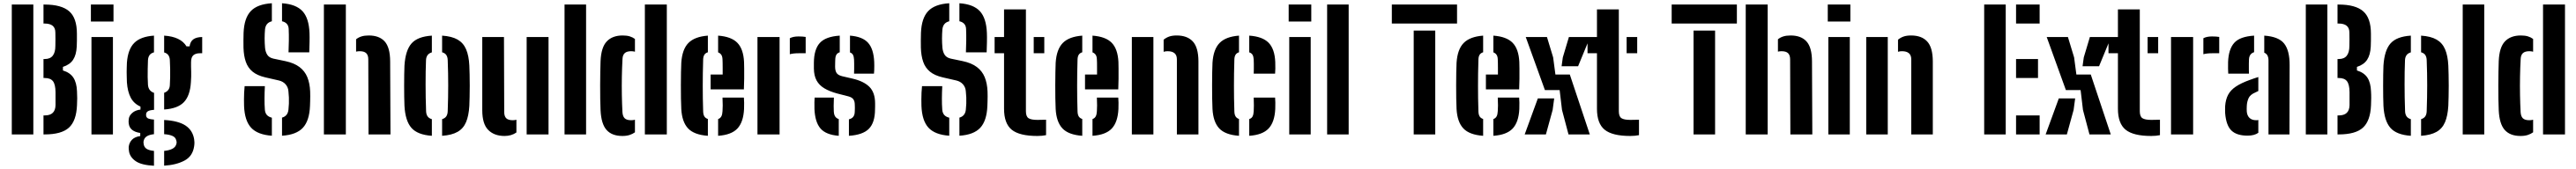

<svg xmlns="http://www.w3.org/2000/svg" viewBox="-20 -828 15844 1041"><path d="M52.5 0V-800H185V0ZM247.5 0V-117H254.5Q288 -117 304.5 -133Q321 -149 321.5 -181Q321.5 -202 321.5 -220.8Q321.5 -239.5 321.5 -260Q321 -308 305.8 -327.8Q290.5 -347.5 255 -347.5H247.5V-464.5H256Q288.5 -464.5 304.5 -485Q320.5 -505.5 320.5 -545Q321 -566.5 321 -586.2Q321 -606 320.5 -627.5Q320.5 -655.5 304 -669.2Q287.5 -683 254 -683H247.5V-800H254Q358 -800 405.5 -758.5Q453 -717 453 -620.5Q453 -597.5 453 -578.8Q453 -560 452 -541.5Q449.5 -490 429.5 -459.8Q409.5 -429.5 367 -416V-394Q411 -380.5 431.2 -349.8Q451.5 -319 453.5 -266Q455 -242.5 454.8 -223Q454.5 -203.5 453.5 -179.5Q449.5 -83.5 404 -41.8Q358.5 0 254.5 0Z M539 -695.5V-800H678V-695.5ZM542.5 0V-600H674.5V0Z M927 193Q850.5 189 815.8 165.5Q781 142 774 107.5Q772.5 101 771.8 91Q771 81 772 73.5Q775.5 49.5 792.2 32.2Q809 15 842.5 10V-9Q778.5 -18.5 772 -65.5Q770.5 -76.5 771 -82.2Q771.5 -88 772 -95.5Q774.5 -116 793.8 -132.8Q813 -149.5 844 -153V-171.5Q804 -189 784.2 -226.2Q764.5 -263.5 760.5 -321Q760 -340.5 759.5 -355.8Q759 -371 759 -384.5Q759 -398 759.5 -411.8Q760 -425.5 760.5 -441.5Q766.5 -524 805.5 -563.5Q844.5 -603 927 -608.5V-505.5Q909 -501 900 -488.8Q891 -476.5 890 -456.5Q889 -430 888.5 -404.2Q888 -378.5 888.2 -354Q888.5 -329.5 890 -306Q891.5 -286 901 -273.8Q910.5 -261.5 927.5 -256V-151.5Q900 -149.5 889.2 -142.5Q878.5 -135.5 878.5 -123Q878.5 -122.5 878.5 -121.5Q878.5 -120.5 878.5 -119Q878.5 -106.5 887.8 -100.2Q897 -94 927 -91.5V-1.5Q899 1.5 883.8 11Q868.5 20.5 864.5 36.5Q862 43.5 862.5 51Q863 58.5 864.5 64.5Q869 82 884.5 90.5Q900 99 927 101.5ZM989.5 192.5V101.5Q1020 98.5 1039 89Q1058 79.5 1063.5 62.5Q1066.5 55 1066.2 48Q1066 41 1062.5 32Q1058 16.5 1038.8 8.5Q1019.5 0.5 989.5 -1.5V-89Q1076.5 -84 1120.8 -54.8Q1165 -25.5 1174 29.5Q1175.5 37 1175.8 48.5Q1176 60 1174 73Q1165 134.5 1114.5 161.2Q1064 188 989.5 192.5ZM989.5 -153.5V-256.5Q1005.5 -262 1014.5 -273.5Q1023.5 -285 1024.5 -302.5Q1026 -326 1026.5 -351.8Q1027 -377.5 1026.5 -404.5Q1026 -431.5 1024.5 -458.5Q1023.5 -477 1014.8 -488.8Q1006 -500.5 989.5 -505V-608.5Q1091 -602 1127 -542.5H1146Q1150 -572 1169 -585.8Q1188 -599.5 1223.5 -600V-500H1209Q1183.5 -500 1169.2 -487.8Q1155 -475.5 1155 -444.5V-417Q1155.5 -399.5 1155.8 -385.2Q1156 -371 1155.8 -356Q1155.5 -341 1154 -321Q1149 -238.5 1111 -198.8Q1073 -159 989.5 -153.5Z M1652 8Q1564.5 2 1524.5 -41.2Q1484.5 -84.5 1481 -176Q1480.5 -195 1480.5 -215.8Q1480.5 -236.5 1481.5 -257.2Q1482.5 -278 1484.5 -297.5H1609Q1607 -259 1606.8 -222Q1606.5 -185 1609 -152.5Q1610.5 -132.5 1621 -120.2Q1631.5 -108 1652 -103ZM1714.5 8V-103.5Q1732.5 -108.5 1742.2 -120.8Q1752 -133 1754 -152.5Q1756 -171 1756.8 -189.8Q1757.5 -208.5 1756.8 -227.2Q1756 -246 1754 -264.5Q1752.5 -290 1736.8 -308.2Q1721 -326.5 1694.5 -332.5L1611.5 -351.5Q1562 -363 1533.2 -386.8Q1504.5 -410.5 1491.8 -447.2Q1479 -484 1477.5 -534Q1477 -558.5 1477.2 -580.2Q1477.5 -602 1478 -625Q1481.5 -716 1522 -759.2Q1562.5 -802.5 1652 -808V-697Q1632.5 -692 1622.5 -680Q1612.5 -668 1610 -648.5Q1607.5 -619.5 1607.5 -591.2Q1607.5 -563 1610 -534Q1612.5 -508 1623.8 -490.5Q1635 -473 1661 -467L1735 -451.5Q1789 -440 1821.8 -415.2Q1854.5 -390.5 1870 -352.8Q1885.5 -315 1887.5 -264.5Q1888 -250.5 1888 -235.2Q1888 -220 1887.5 -205Q1887 -190 1886.5 -176Q1883 -84.5 1842.8 -41Q1802.5 2.5 1714.5 8ZM1754.5 -505.5Q1756 -543 1756.5 -578.2Q1757 -613.5 1755.5 -648.5Q1755 -668 1744.8 -680.2Q1734.5 -692.5 1714.5 -697V-808Q1801 -802 1840.5 -759Q1880 -716 1883.5 -625Q1884.5 -601 1883.8 -568.2Q1883 -535.5 1882 -505.5Z M1972 0V-800H2107V0ZM2246.5 0 2245 -462.5Q2245 -488 2232.5 -500.2Q2220 -512.5 2192.5 -512.5Q2180.5 -512.5 2170 -510V-586Q2184 -597.5 2202.8 -603.5Q2221.5 -609.5 2248 -609.5Q2312.5 -609.5 2345.8 -572.8Q2379 -536 2379.5 -451L2381.5 0Z M2467.5 -176.5Q2466.5 -198.5 2466 -230.8Q2465.5 -263 2465.5 -299.2Q2465.5 -335.5 2466 -368.5Q2466.5 -401.5 2467.5 -424Q2473.5 -518 2511 -560.5Q2548.5 -603 2636 -608.5V-505.5Q2617.5 -500 2609 -487.5Q2600.5 -475 2600 -456.5Q2598.5 -423.5 2598 -386Q2597.5 -348.5 2597.5 -308.2Q2597.5 -268 2598.2 -226.8Q2599 -185.5 2600.5 -144Q2601 -124 2609.5 -111.5Q2618 -99 2636 -94V8.5Q2547.5 2.5 2510 -40.8Q2472.5 -84 2467.5 -176.5ZM2699 8.5V-94Q2717 -99.5 2725 -111.8Q2733 -124 2733.5 -144Q2735 -188.5 2735.8 -227.5Q2736.5 -266.5 2736.5 -303.2Q2736.5 -340 2735.8 -377.5Q2735 -415 2733.5 -457Q2733 -476.5 2725 -488.8Q2717 -501 2699 -506V-608.5Q2759 -604.5 2794.2 -584.2Q2829.5 -564 2846.5 -524.5Q2863.5 -485 2866.5 -424Q2867.5 -401.5 2868.2 -368.8Q2869 -336 2869 -300.5Q2869 -265 2868.2 -232.2Q2867.5 -199.5 2866.5 -176.5Q2863 -115 2846.2 -75.5Q2829.5 -36 2794 -15.8Q2758.5 4.5 2699 8.5Z M2946 -149V-600H3079.5L3081 -138Q3081 -112 3093.2 -99.8Q3105.5 -87.5 3133.5 -87.5Q3145.5 -87.5 3156 -90.5V-12Q3125.5 9.5 3083 9.5Q3019.5 9.5 2982.8 -27.5Q2946 -64.5 2946 -149ZM3219 0V-600H3353.5V0Z M3452 0V-800H3584.5V0Z M3673.5 -149Q3672 -178.5 3671.5 -218.8Q3671 -259 3671 -302.2Q3671 -345.5 3671.8 -384.8Q3672.5 -424 3673.5 -451Q3677 -536.5 3711.8 -573Q3746.5 -609.5 3809.5 -609.5Q3835 -609.5 3853 -604Q3871 -598.5 3885 -588V-509.5Q3874.5 -512.5 3861.5 -512.5Q3835 -512.5 3822.2 -500.8Q3809.5 -489 3808.5 -465.5Q3805.5 -412 3804.5 -355Q3803.5 -298 3804.5 -242.5Q3805.5 -187 3808 -138.5Q3809.5 -111.5 3821.8 -99.5Q3834 -87.5 3861.5 -87.5Q3875 -87.5 3885 -90.5V-13Q3870.5 -2.5 3851.8 3.5Q3833 9.5 3807.5 9.5Q3743.5 9.5 3710.5 -27.5Q3677.5 -64.5 3673.5 -149ZM3946 0V-800H4081V0Z M4170 -156.5Q4168.5 -183.5 4168 -222.2Q4167.5 -261 4167.5 -303.2Q4167.5 -345.5 4168.2 -382.5Q4169 -419.5 4170 -441.5Q4175.5 -524.5 4214 -563.5Q4252.5 -602.5 4333.5 -608.5V-506Q4318.5 -501.5 4311.8 -490.5Q4305 -479.5 4304.5 -461.5Q4303 -415.5 4302.5 -375.8Q4302 -336 4302 -298.8Q4302 -261.5 4302.5 -223.2Q4303 -185 4304.5 -142Q4305 -122.5 4311.8 -111.2Q4318.5 -100 4333.5 -95V8.5Q4249 2.5 4211.8 -37Q4174.5 -76.5 4170 -156.5ZM4396.5 8.5V-94.5Q4410 -99.5 4416.2 -111Q4422.5 -122.5 4423.5 -143Q4424.5 -158 4424.8 -178.2Q4425 -198.5 4423.5 -227H4555Q4556 -218.5 4556.5 -195.8Q4557 -173 4556 -156.5Q4552 -75.5 4515 -36.2Q4478 3 4396.5 8.5ZM4350.5 -277.5V-369H4424.5Q4424.5 -389 4424.5 -408Q4424.5 -427 4424.2 -441.2Q4424 -455.5 4423.5 -461.5Q4423 -480 4416.2 -490.2Q4409.5 -500.5 4396.5 -505.5V-608.5Q4478 -602.5 4515 -564.2Q4552 -526 4556 -446.5Q4556.5 -435 4556.8 -406.2Q4557 -377.5 4556.8 -342.5Q4556.5 -307.5 4555 -277.5Z M4638.5 0V-600H4774.5V0ZM4837.5 -494V-592.5Q4858 -603.5 4890.5 -603.5Q4902.5 -603.5 4914.8 -602.8Q4927 -602 4935 -600.5V-500H4892Q4859 -500 4837.5 -494Z M4989 -156.5Q4988.5 -179 4988.8 -198.5Q4989 -218 4990 -227H5108.5Q5107 -194.5 5107.2 -175.5Q5107.5 -156.5 5108 -142Q5109 -122 5116.2 -110.8Q5123.5 -99.5 5138.5 -94.5V8.5Q5060 2.5 5026.2 -36.5Q4992.5 -75.5 4989 -156.5ZM5201 8.5V-93Q5219.5 -97.5 5228.2 -109.5Q5237 -121.5 5237 -143Q5237.5 -156 5237.5 -160Q5237.5 -164 5237.5 -167.8Q5237.5 -171.5 5237 -183.5Q5237 -203.5 5228.5 -216Q5220 -228.5 5197.5 -234.5L5127.5 -252.5Q5081.5 -265 5049.8 -284Q5018 -303 5002 -332.5Q4986 -362 4985.5 -406Q4985.5 -416 4985.5 -424.2Q4985.5 -432.5 4985.5 -441Q4986 -524 5022 -563.5Q5058 -603 5144.5 -608.5V-506Q5130 -501.5 5123.8 -490.8Q5117.5 -480 5117 -461.5Q5117 -458 5116.5 -448.5Q5116 -439 5116 -418Q5116 -393 5124.8 -379Q5133.5 -365 5159.5 -358.5L5222 -344Q5292 -328 5327 -293Q5362 -258 5362 -190.5Q5362 -181 5362 -172Q5362 -163 5361.5 -153Q5361 -73 5324 -35Q5287 3 5201 8.5ZM5232.5 -374.5Q5233 -387 5233.2 -403.8Q5233.5 -420.5 5233.2 -436.2Q5233 -452 5232.5 -461.5Q5231.5 -479.5 5226 -490Q5220.5 -500.5 5207.5 -505V-608.5Q5285 -602.5 5319 -564.2Q5353 -526 5356.5 -446.5Q5357 -438.5 5357 -423.8Q5357 -409 5356.5 -394.8Q5356 -380.5 5355 -374.5Z M5818 8Q5730.5 2 5690.5 -41.2Q5650.5 -84.5 5647 -176Q5646.5 -195 5646.5 -215.8Q5646.5 -236.5 5647.5 -257.2Q5648.5 -278 5650.5 -297.5H5775Q5773 -259 5772.8 -222Q5772.5 -185 5775 -152.5Q5776.5 -132.5 5787 -120.2Q5797.5 -108 5818 -103ZM5880.5 8V-103.5Q5898.5 -108.5 5908.2 -120.8Q5918 -133 5920 -152.5Q5922 -171 5922.8 -189.8Q5923.5 -208.5 5922.8 -227.2Q5922 -246 5920 -264.5Q5918.5 -290 5902.8 -308.2Q5887 -326.5 5860.5 -332.5L5777.5 -351.5Q5728 -363 5699.2 -386.8Q5670.5 -410.5 5657.8 -447.2Q5645 -484 5643.5 -534Q5643 -558.5 5643.2 -580.2Q5643.5 -602 5644 -625Q5647.5 -716 5688 -759.2Q5728.5 -802.5 5818 -808V-697Q5798.5 -692 5788.5 -680Q5778.5 -668 5776 -648.5Q5773.5 -619.5 5773.5 -591.2Q5773.5 -563 5776 -534Q5778.5 -508 5789.8 -490.5Q5801 -473 5827 -467L5901 -451.5Q5955 -440 5987.8 -415.2Q6020.5 -390.5 6036 -352.8Q6051.5 -315 6053.5 -264.5Q6054 -250.5 6054 -235.2Q6054 -220 6053.5 -205Q6053 -190 6052.5 -176Q6049 -84.5 6008.8 -41Q5968.5 2.5 5880.5 8ZM5920.5 -505.5Q5922 -543 5922.5 -578.2Q5923 -613.5 5921.5 -648.5Q5921 -668 5910.8 -680.2Q5900.5 -692.5 5880.5 -697V-808Q5967 -802 6006.5 -759Q6046 -716 6049.5 -625Q6050.5 -601 6049.8 -568.2Q6049 -535.5 6048 -505.5Z M6097 -500V-600H6155V-770H6289.5V-143Q6289.5 -111 6305.2 -100.2Q6321 -89.5 6360.5 -89.5Q6374 -89.5 6386.2 -90Q6398.5 -90.5 6413.5 -90.5V4.5Q6401.5 7 6388.5 8.2Q6375.5 9.5 6360 9.5Q6249.5 9.5 6202.2 -29Q6155 -67.5 6155 -158.5V-500ZM6337.5 -500V-600H6402.5V-500Z M6472.5 -156.5Q6471 -183.5 6470.5 -222.2Q6470 -261 6470 -303.2Q6470 -345.5 6470.8 -382.5Q6471.5 -419.5 6472.5 -441.5Q6478 -524.5 6516.5 -563.5Q6555 -602.5 6636 -608.5V-506Q6621 -501.5 6614.2 -490.5Q6607.5 -479.5 6607 -461.5Q6605.5 -415.5 6605 -375.8Q6604.5 -336 6604.5 -298.8Q6604.5 -261.5 6605 -223.2Q6605.5 -185 6607 -142Q6607.5 -122.5 6614.2 -111.2Q6621 -100 6636 -95V8.5Q6551.5 2.5 6514.2 -37Q6477 -76.5 6472.5 -156.5ZM6699 8.5V-94.5Q6712.5 -99.5 6718.8 -111Q6725 -122.5 6726 -143Q6727 -158 6727.2 -178.2Q6727.5 -198.5 6726 -227H6857.5Q6858.5 -218.5 6859 -195.8Q6859.5 -173 6858.5 -156.5Q6854.5 -75.5 6817.5 -36.2Q6780.5 3 6699 8.5ZM6653 -277.5V-369H6727Q6727 -389 6727 -408Q6727 -427 6726.8 -441.2Q6726.5 -455.5 6726 -461.5Q6725.5 -480 6718.8 -490.2Q6712 -500.5 6699 -505.5V-608.5Q6780.5 -602.5 6817.5 -564.2Q6854.5 -526 6858.5 -446.5Q6859 -435 6859.2 -406.2Q6859.5 -377.5 6859.2 -342.5Q6859 -307.5 6857.5 -277.5Z M6941 0V-600H7073.5V0ZM7218 0V-462.5Q7218 -488 7203.5 -500.2Q7189 -512.5 7161.5 -512.5Q7155 -512.5 7148.8 -511.8Q7142.5 -511 7136.5 -509V-583.5Q7151.5 -596 7170.5 -602.8Q7189.5 -609.5 7217 -609.5Q7281.5 -609.5 7315.8 -572.8Q7350 -536 7350.5 -451V0Z M7437 -156.5Q7435.5 -183.5 7435 -222.2Q7434.5 -261 7434.5 -303.2Q7434.5 -345.5 7435.2 -382.5Q7436 -419.5 7437 -441.5Q7442.5 -524.5 7480.8 -563.5Q7519 -602.5 7600 -608.5V-506Q7585.5 -501.5 7578.8 -490.8Q7572 -480 7571.5 -461.5Q7570 -415.5 7569.5 -375.8Q7569 -336 7569 -298.8Q7569 -261.5 7569.5 -223.2Q7570 -185 7571.5 -142Q7572 -122.5 7578.8 -111.2Q7585.5 -100 7600 -95V8.5Q7515.5 2.5 7478.5 -37Q7441.5 -76.5 7437 -156.5ZM7663 8.5V-94.5Q7678 -99.5 7683.8 -111.5Q7689.5 -123.5 7690.5 -143Q7691.5 -159.5 7691.5 -178.8Q7691.5 -198 7690.5 -227H7822Q7823 -218 7823.5 -195.8Q7824 -173.5 7823 -156.5Q7819 -75.5 7781.8 -36.2Q7744.5 3 7663 8.5ZM7690.5 -374.5Q7691 -386 7691.2 -402.2Q7691.5 -418.5 7691.2 -434.5Q7691 -450.5 7690.5 -461.5Q7689.5 -479 7683.5 -490Q7677.5 -501 7663 -505.5V-608.5Q7744.5 -603 7782 -564.8Q7819.5 -526.5 7823 -446.5Q7824 -429 7823.5 -405.8Q7823 -382.5 7822 -374.5Z M7905.5 -695.5V-800H8044.5V-695.5ZM7909 0V-600H8041V0Z M8142 0V-800H8274.5V0Z M8674.5 0V-639.5H8807V0ZM8540 -683V-800H8941V-683Z M8938 -156.5Q8936.5 -183.5 8936 -222.2Q8935.5 -261 8935.5 -303.2Q8935.5 -345.5 8936.2 -382.5Q8937 -419.5 8938 -441.5Q8943.5 -524.5 8982 -563.5Q9020.5 -602.5 9101.5 -608.5V-506Q9086.5 -501.5 9079.8 -490.5Q9073 -479.5 9072.5 -461.5Q9071 -415.5 9070.5 -375.8Q9070 -336 9070 -298.8Q9070 -261.5 9070.5 -223.2Q9071 -185 9072.5 -142Q9073 -122.5 9079.8 -111.2Q9086.5 -100 9101.5 -95V8.5Q9017 2.5 8979.8 -37Q8942.5 -76.5 8938 -156.5ZM9164.5 8.5V-94.5Q9178 -99.5 9184.2 -111Q9190.5 -122.5 9191.5 -143Q9192.5 -158 9192.8 -178.2Q9193 -198.5 9191.5 -227H9323Q9324 -218.5 9324.5 -195.8Q9325 -173 9324 -156.5Q9320 -75.5 9283 -36.2Q9246 3 9164.5 8.5ZM9118.5 -277.5V-369H9192.5Q9192.5 -389 9192.5 -408Q9192.5 -427 9192.2 -441.2Q9192 -455.5 9191.5 -461.5Q9191 -480 9184.2 -490.2Q9177.5 -500.5 9164.5 -505.5V-608.5Q9246 -602.5 9283 -564.2Q9320 -526 9324 -446.5Q9324.5 -435 9324.8 -406.2Q9325 -377.5 9324.8 -342.5Q9324.5 -307.5 9323 -277.5Z M9626.5 0 9586.5 -151 9572 -273H9481.5L9363.5 -600H9494L9532 -474.5L9546 -369H9634.5L9757.5 0ZM9357 0 9438 -222H9538.5L9529 -151L9487.5 0ZM9584 -420 9591.5 -474.5 9629 -600H9759.5L9685.5 -420Z M9743.5 -500V-600H9801.5V-770H9936V-143Q9936 -111 9951.8 -100.2Q9967.5 -89.5 10007 -89.5Q10020.5 -89.5 10032.8 -90Q10045 -90.5 10060 -90.5V4.5Q10048 7 10035 8.2Q10022 9.5 10006.5 9.5Q9896 9.5 9848.8 -29Q9801.5 -67.5 9801.5 -158.5V-500ZM9984 -500V-600H10049V-500Z M10395.5 0V-639.5H10528V0ZM10261 -683V-800H10662V-683Z M10716.5 0V-800H10851.5V0ZM10991 0 10989.5 -462.5Q10989.5 -488 10977 -500.2Q10964.5 -512.5 10937 -512.5Q10925 -512.5 10914.5 -510V-586Q10928.5 -597.5 10947.2 -603.5Q10966 -609.5 10992.5 -609.5Q11057 -609.5 11090.2 -572.8Q11123.5 -536 11124 -451L11126 0Z M11221 -695.5V-800H11360V-695.5ZM11224.5 0V-600H11356.5V0Z M11457.5 0V-600H11590V0ZM11734.5 0V-462.5Q11734.5 -488 11720 -500.2Q11705.5 -512.5 11678 -512.5Q11671.5 -512.5 11665.2 -511.8Q11659 -511 11653 -509V-583.5Q11668 -596 11687 -602.8Q11706 -609.5 11733.5 -609.5Q11798 -609.5 11832.2 -572.8Q11866.5 -536 11867 -451V0Z M12183 0V-800H12315.5V0ZM12379 0V-117H12524V0ZM12379 -347.5V-464.5H12514V-347.5ZM12379 -683V-800H12524V-683Z M12830.5 0 12790.5 -151 12776 -273H12685.5L12567.5 -600H12698L12736 -474.5L12750 -369H12838.5L12961.5 0ZM12561 0 12642 -222H12742.5L12733 -151L12691.5 0ZM12788 -420 12795.5 -474.5 12833 -600H12963.5L12889.5 -420Z M12947.5 -500V-600H13005.5V-770H13140V-143Q13140 -111 13155.8 -100.2Q13171.5 -89.5 13211 -89.5Q13224.5 -89.5 13236.8 -90Q13249 -90.5 13264 -90.5V4.5Q13252 7 13239 8.2Q13226 9.5 13210.5 9.5Q13100 9.5 13052.8 -29Q13005.5 -67.5 13005.5 -158.5V-500ZM13188 -500V-600H13253V-500Z M13332 0V-600H13468V0ZM13531 -494V-592.5Q13551.5 -603.5 13584 -603.5Q13596 -603.5 13608.2 -602.8Q13620.5 -602 13628.5 -600.5V-500H13585.5Q13552.5 -500 13531 -494Z M13665 -130.5Q13664.5 -140 13664.5 -153.2Q13664.5 -166.5 13665 -175.5Q13668 -215 13683 -243.8Q13698 -272.5 13730.5 -294.5Q13763 -316.5 13817.5 -336Q13830.5 -341 13843.2 -345.2Q13856 -349.5 13869 -353.5V-267.5Q13864.5 -265.5 13859.8 -263Q13855 -260.5 13849.5 -258Q13818 -244.5 13808.5 -222.2Q13799 -200 13798 -175Q13797.5 -162.5 13797.5 -156.5Q13797.5 -150.5 13798 -140Q13800.5 -115 13815.2 -101.2Q13830 -87.5 13856.5 -87.5Q13864 -87.5 13869 -89V-10Q13844.5 7.5 13803 7.5Q13736 7.5 13703.5 -24Q13671 -55.5 13665 -130.5ZM13684 -374.5Q13683 -384.5 13682.8 -405.5Q13682.5 -426.5 13683 -446.5Q13686 -525 13720.8 -564Q13755.5 -603 13843 -608.5V-506.5Q13828.5 -502 13820.5 -491.2Q13812.5 -480.5 13811.5 -462Q13811 -454.5 13810.8 -435.2Q13810.5 -416 13810.8 -397.8Q13811 -379.5 13811.5 -374.5ZM13931.5 0V-455.5Q13931.5 -474 13925.2 -486Q13919 -498 13905.5 -503.5V-608.5Q13994.5 -602.5 14028.2 -559.2Q14062 -516 14061.5 -426L14060.5 0Z M14161 0V-800H14293.5V0ZM14356 0V-117H14363Q14396.5 -117 14413 -133Q14429.5 -149 14430 -181Q14430 -202 14430 -220.8Q14430 -239.5 14430 -260Q14429.5 -308 14414.2 -327.8Q14399 -347.5 14363.5 -347.5H14356V-464.5H14364.5Q14397 -464.5 14413 -485Q14429 -505.5 14429 -545Q14429.5 -566.5 14429.5 -586.2Q14429.5 -606 14429 -627.5Q14429 -655.5 14412.5 -669.2Q14396 -683 14362.5 -683H14356V-800H14362.5Q14466.5 -800 14514 -758.5Q14561.5 -717 14561.5 -620.5Q14561.5 -597.5 14561.5 -578.8Q14561.5 -560 14560.5 -541.5Q14558 -490 14538 -459.8Q14518 -429.5 14475.5 -416V-394Q14519.5 -380.5 14539.8 -349.8Q14560 -319 14562 -266Q14563.5 -242.5 14563.2 -223Q14563 -203.5 14562 -179.5Q14558 -83.5 14512.5 -41.8Q14467 0 14363 0Z M14638.5 -176.5Q14637.5 -198.5 14637 -230.8Q14636.5 -263 14636.5 -299.2Q14636.5 -335.5 14637 -368.5Q14637.5 -401.5 14638.5 -424Q14644.5 -518 14682 -560.5Q14719.5 -603 14807 -608.5V-505.5Q14788.5 -500 14780 -487.5Q14771.5 -475 14771 -456.5Q14769.5 -423.5 14769 -386Q14768.5 -348.5 14768.5 -308.2Q14768.5 -268 14769.2 -226.8Q14770 -185.5 14771.5 -144Q14772 -124 14780.5 -111.5Q14789 -99 14807 -94V8.5Q14718.5 2.5 14681 -40.8Q14643.5 -84 14638.5 -176.5ZM14870 8.5V-94Q14888 -99.5 14896 -111.8Q14904 -124 14904.5 -144Q14906 -188.5 14906.8 -227.5Q14907.5 -266.5 14907.5 -303.2Q14907.5 -340 14906.8 -377.5Q14906 -415 14904.5 -457Q14904 -476.5 14896 -488.8Q14888 -501 14870 -506V-608.5Q14930 -604.5 14965.2 -584.2Q15000.5 -564 15017.5 -524.5Q15034.5 -485 15037.5 -424Q15038.5 -401.5 15039.2 -368.8Q15040 -336 15040 -300.5Q15040 -265 15039.2 -232.2Q15038.5 -199.5 15037.5 -176.5Q15034 -115 15017.2 -75.5Q15000.5 -36 14965 -15.8Q14929.5 4.5 14870 8.5Z M15126 0V-800H15258.5V0Z M15347.5 -149Q15346 -178.5 15345.5 -218.8Q15345 -259 15345 -302.2Q15345 -345.5 15345.8 -384.8Q15346.5 -424 15347.5 -451Q15351 -536.5 15385.8 -573Q15420.5 -609.5 15483.5 -609.5Q15509 -609.5 15527 -604Q15545 -598.5 15559 -588V-509.5Q15548.5 -512.5 15535.5 -512.5Q15509 -512.5 15496.2 -500.8Q15483.5 -489 15482.5 -465.5Q15479.5 -412 15478.5 -355Q15477.5 -298 15478.5 -242.5Q15479.5 -187 15482 -138.5Q15483.5 -111.5 15495.8 -99.5Q15508 -87.5 15535.5 -87.5Q15549 -87.5 15559 -90.5V-13Q15544.5 -2.5 15525.8 3.5Q15507 9.5 15481.5 9.5Q15417.5 9.5 15384.5 -27.5Q15351.5 -64.5 15347.5 -149ZM15620 0V-800H15755V0Z"/></svg>

Font: Big Shoulders Stencil Text Thin ExtraBold
Style: Regular
Weight: 800
Version: Version 2.001